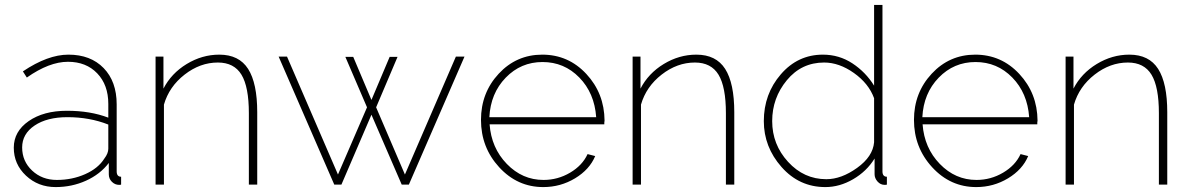

<svg xmlns="http://www.w3.org/2000/svg" viewBox="-20 -750 4837 780"><path d="M206 10Q135 10 85.5 -36.5Q36 -83 36 -150Q36 -216 96.5 -258Q157 -300 252 -300Q347 -300 420 -272V-328Q420 -405 375 -452Q330 -499 256 -499Q180 -499 89 -435L73 -460Q174 -528 258 -528Q348 -528 401 -473.5Q454 -419 454 -326V-54Q454 -32 472 -32V0Q469 1 464 1Q447 1 434.5 -11.5Q422 -24 422 -42V-88Q387 -42 329.5 -16Q272 10 206 10ZM211 -19Q273 -19 326 -42.5Q379 -66 404 -106Q420 -127 420 -146V-244Q344 -274 254 -274Q171 -274 120.5 -240Q70 -206 70 -151Q70 -95 110.5 -57Q151 -19 211 -19Z M1025 -294V0H991V-290Q991 -397 961 -446.5Q931 -496 865 -496Q793 -496 730 -447Q667 -398 646 -325V0H612V-520H644V-390Q676 -452 738.5 -490Q801 -528 871 -528Q951 -528 988 -470Q1025 -412 1025 -294Z M1625 -41 1832 -520H1867L1641 0H1612L1489 -284L1367 0H1338L1112 -520H1146L1353 -41L1471 -314L1383 -519H1415L1489 -344L1563 -519H1595L1508 -314Z M2187 10Q2082 10 2008 -70.5Q1934 -151 1934 -263Q1934 -373 2006 -450.5Q2078 -528 2183 -528Q2289 -528 2362 -449.5Q2435 -371 2436 -260Q2436 -258 2435 -252V-245H1969Q1976 -149 2039 -84Q2102 -19 2188 -19Q2246 -19 2296 -48.5Q2346 -78 2367 -124L2398 -116Q2375 -61 2316 -25.5Q2257 10 2187 10ZM1968 -274H2402Q2395 -372 2333.5 -435Q2272 -498 2184 -498Q2096 -498 2034.5 -434.5Q1973 -371 1968 -274Z M2963 -294V0H2929V-290Q2929 -397 2899 -446.5Q2869 -496 2803 -496Q2731 -496 2668 -447Q2605 -398 2584 -325V0H2550V-520H2582V-390Q2614 -452 2676.5 -490Q2739 -528 2809 -528Q2889 -528 2926 -470Q2963 -412 2963 -294Z M3333 10Q3227 10 3155 -71.5Q3083 -153 3083 -258Q3083 -368 3152 -448Q3221 -528 3323 -528Q3389 -528 3443 -492.5Q3497 -457 3531 -402V-730H3565V-54Q3565 -32 3583 -32V0Q3580 1 3574 1Q3557 1 3545 -12.5Q3533 -26 3533 -42V-106Q3501 -54 3446 -22Q3391 10 3333 10ZM3337 -22Q3398 -22 3462 -68Q3526 -114 3531 -172V-351Q3509 -411 3449 -453.5Q3389 -496 3328 -496Q3236 -496 3176.5 -424Q3117 -352 3117 -258Q3117 -163 3181.5 -92.5Q3246 -22 3337 -22Z M3946 10Q3841 10 3767 -70.5Q3693 -151 3693 -263Q3693 -373 3765 -450.5Q3837 -528 3942 -528Q4048 -528 4121 -449.5Q4194 -371 4195 -260Q4195 -258 4194 -252V-245H3728Q3735 -149 3798 -84Q3861 -19 3947 -19Q4005 -19 4055 -48.5Q4105 -78 4126 -124L4157 -116Q4134 -61 4075 -25.5Q4016 10 3946 10ZM3727 -274H4161Q4154 -372 4092.5 -435Q4031 -498 3943 -498Q3855 -498 3793.5 -434.5Q3732 -371 3727 -274Z M4722 -294V0H4688V-290Q4688 -397 4658 -446.5Q4628 -496 4562 -496Q4490 -496 4427 -447Q4364 -398 4343 -325V0H4309V-520H4341V-390Q4373 -452 4435.5 -490Q4498 -528 4568 -528Q4648 -528 4685 -470Q4722 -412 4722 -294Z"/></svg>

Font: Raleway
Style: ExtraLight
Weight: 200
Designer: Matt McInerney, Pablo Impallari, Rodrigo Fuenzalida
Foundry: Matt McInerney, Pablo Impallari, Rodrigo Fuenzalida
Version: Version 2.001